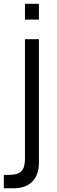

<svg xmlns="http://www.w3.org/2000/svg" viewBox="-30 -745 300 1004"><path d="M100.5 -642.5V-725H173.5V-642.5ZM-10 239.5V169.5H16Q39.5 169.5 55.5 165Q71.5 160.5 81.5 150.5Q91.5 140.5 96 124.5Q100.5 108.5 100.5 85V-540H173.5V106Q173.5 168.5 139.5 204Q105.5 239.5 40.5 239.5Z"/></svg>

Font: Vela Sans
Style: Regular
Weight: 400
Designer: Principal design: Mikhail Sharanda - project Manrope.
Design modification: Ravid Balaliev
Foundry: Mikhail Sharanda
Version: Version 1.001;August 23, 2023;FontCreator 14.0.0.2901 64-bit